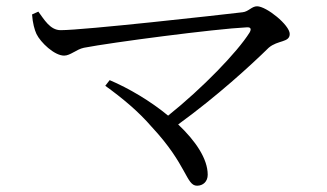

<svg xmlns="http://www.w3.org/2000/svg" viewBox="-20 -633 1040 611"><path d="M329 -378 315 -360C369 -321 420 -279 463 -229C576 -108 572 -42 607 -42C626 -42 641 -55 641 -77C641 -128 602 -185 547 -237C671 -327 779 -426 835 -481C864 -506 902 -497 902 -525C902 -553 828 -613 798 -613C781 -613 771 -596 752 -594C676 -585 247 -537 173 -537C139 -537 120 -572 102 -596L82 -587C84 -559 90 -538 96 -525C109 -498 153 -456 184 -456C204 -456 223 -476 247 -481C335 -498 663 -541 765 -546C778 -547 781 -541 774 -529C735 -467 625 -353 515 -265C458 -312 390 -352 329 -378Z"/></svg>

Font: Noto Serif CJK KR
Style: Regular
Weight: 400
Designer: Ryoko NISHIZUKA 西塚涼子 (kana & ideographs); Frank Grießhammer (Latin, Greek & Cyrillic); Wenlong ZHANG 张文龙 (bopomofo); San
Foundry: Adobe
Version: Version 2.001;hotconv 1.1.0;makeotfexe 2.6.0